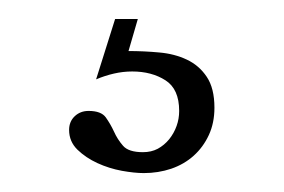

<svg xmlns="http://www.w3.org/2000/svg" viewBox="-20 -20 299 202"><path d="M125 0 115.2 33.7Q131.3 33.7 147.5 35.2Q163.6 36.6 176.5 42.7Q189.5 48.8 197.5 60.8Q205.6 72.8 205.6 93.3Q205.6 109.4 199.7 122.1Q193.8 134.8 183.8 143.8Q173.8 152.8 160.2 157.5Q146.5 162.1 131.3 162.1Q121.6 162.1 108.2 159.7Q94.7 157.2 82.5 151.6Q70.3 146 61.5 137.5Q52.7 128.9 52.7 116.7Q52.7 107.9 58.6 102.3Q64.5 96.7 73.2 96.7Q86.4 96.7 91.3 103.5Q96.2 110.4 99.9 118.4Q103.5 126.5 109.4 133.3Q115.2 140.1 130.4 140.1Q139.2 140.1 146 136.5Q152.8 132.8 158 126.5Q163.1 120.1 165.8 112.5Q168.5 105 168.5 96.7Q168.5 73.7 154.1 64.5Q139.6 55.2 119.1 55.2Q109.4 55.2 99.9 57.4Q90.3 59.6 81.1 63.5L101.1 0Z"/></svg>

Font: CAT Linz
Style: Regular
Weight: 400
Designer: Peter Wiegel
Foundry: Peter Wiegel
Version: Version 1.08